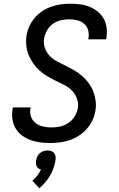

<svg xmlns="http://www.w3.org/2000/svg" viewBox="-20 -763 640 1035"><path d="M250 8Q223 8 196 4.5Q169 1 144.5 -8Q120 -17 99 -32.5Q78 -48 64.5 -70.5Q51 -93 47 -120Q43 -147 48 -174L49 -184H145L144 -178Q140 -155 147.5 -133.5Q155 -112 172.5 -99Q190 -86 212 -81Q234 -76 258 -76Q280 -76 303.5 -81Q327 -86 347.5 -99.5Q368 -113 381.5 -134Q395 -155 399 -178Q404 -206 395 -231Q386 -256 368 -274.5Q350 -293 327 -304.5Q304 -316 280.5 -327.5Q257 -339 235 -352Q213 -365 194 -382Q175 -399 160 -420Q145 -441 135 -465Q125 -489 122 -516Q119 -543 123 -570Q127 -596 138 -620.5Q149 -645 166.5 -666Q184 -687 207.5 -702.5Q231 -718 256.5 -727Q282 -736 307.5 -739.5Q333 -743 359 -743Q386 -743 412.5 -739.5Q439 -736 462.5 -726.5Q486 -717 506 -701Q526 -685 538.5 -663Q551 -641 554.5 -614.5Q558 -588 554 -561L552 -551H456L457 -557Q461 -579 455 -600.5Q449 -622 433 -635.5Q417 -649 395.5 -654Q374 -659 351 -659Q330 -659 307 -653.5Q284 -648 265 -634.5Q246 -621 234 -600Q222 -579 218 -557Q213 -530 222 -504.5Q231 -479 248.5 -461Q266 -443 289.5 -431Q313 -419 336 -407.5Q359 -396 381.5 -383Q404 -370 423 -353Q442 -336 457.5 -315.5Q473 -295 482.5 -270.5Q492 -246 495.5 -219.5Q499 -193 494 -165Q490 -139 478 -114Q466 -89 447.5 -68Q429 -47 405 -31.5Q381 -16 355.5 -7.5Q330 1 303 4.5Q276 8 250 8ZM192 252 154 211Q169 199 181 183.5Q193 168 201 151Q193 149 187 144.5Q181 140 177.5 133Q174 126 174 117.5Q174 109 175 101Q177 90 181.5 80Q186 70 195 62.5Q204 55 214.5 51.5Q225 48 236 48Q247 48 256.5 51.5Q266 55 272 62.5Q278 70 279.5 80Q281 90 279 101Q276 122 269 142.5Q262 163 250.5 182.5Q239 202 224 219.5Q209 237 192 252Z"/></svg>

Font: Iosevka Medium Extended
Style: Italic
Weight: 500
Width: 7
Italic angle: -9°
Monospace: yes
Designer: Belleve Invis
Foundry: Belleve Invis
Version: Version 32.5.0; ttfautohint (v1.8.4)